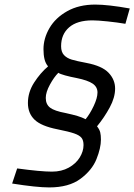

<svg xmlns="http://www.w3.org/2000/svg" viewBox="-20 -670 587 839"><path d="M33 132 55 66Q158 80 207 80Q249 80 280.5 62.5Q312 45 328.5 18Q345 -9 345 -36Q345 -57 336 -68Q327 -79 304 -87Q281 -95 231 -105Q160 -119 131 -147Q102 -175 102 -220Q102 -267 129 -309Q156 -351 190 -380Q179 -393 174.5 -411.5Q170 -430 170 -455Q170 -502 196 -547Q222 -592 273.5 -621Q325 -650 396 -650Q452 -650 547 -633L528 -566Q493 -572 450 -576.5Q407 -581 384 -581Q317 -581 282 -550.5Q247 -520 247 -468Q247 -443 259.5 -429.5Q272 -416 293.5 -409.5Q315 -403 358 -395Q426 -382 454.5 -352Q483 -322 483 -283Q483 -244 459.5 -200.5Q436 -157 404 -118Q415 -104 418 -91.5Q421 -79 421 -60Q421 -23 401.5 25.5Q382 74 331.5 111.5Q281 149 195 149Q140 149 33 132ZM406 -266Q406 -290 385 -304.5Q364 -319 315 -329Q288 -334 264.5 -340.5Q241 -347 235 -352Q216 -333 198 -300Q180 -267 180 -242Q180 -214 199 -199.5Q218 -185 267 -176Q299 -169 319 -163Q339 -157 354 -149Q373 -172 389.5 -207Q406 -242 406 -266Z"/></svg>

Font: Cairo
Style: Italic
Weight: 400
Italic angle: -13°
Designer: Mohamed Gaber, Accademia di Belle Arti di Urbino and others
Foundry: Kief Type Foundry, Accademia di Belle Arti di Urbino and others
Version: Version 3.011